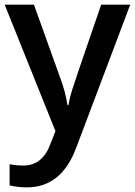

<svg xmlns="http://www.w3.org/2000/svg" viewBox="-20 -560 576 820"><path d="M0 -540H125L234.9 -233.9Q259.8 -168.5 268.1 -110.8H272Q276.4 -137.7 288.1 -176Q299.8 -214.4 412.1 -540H536.1L305.2 71.8Q242.2 240.2 95.2 240.2Q57.1 240.2 21 231.9V141.1Q46.9 147 80.1 147Q163.1 147 196.8 50.8L216.8 0Z"/></svg>

Font: f1_58959          
Style: Regular
Weight: 600
Foundry: Ascender Corporation
Version: Version 1.10